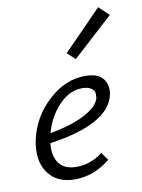

<svg xmlns="http://www.w3.org/2000/svg" viewBox="-81 -752 602 813"><g transform="rotate(-10 220.5 -345.5)"><path d="M441 -655 267 -496 233 -527 398 -696ZM293 -419Q348 -419 369.5 -391Q391 -363 383 -322Q356 -201 99 -164Q93 -109 116.5 -77.5Q140 -46 191 -46Q252 -46 304 -86L328 -52Q257 5 176 5Q97 5 59.5 -49.5Q22 -104 41 -192Q62 -285 134.5 -352Q207 -419 293 -419ZM324 -319Q325 -328 324.5 -339.5Q324 -351 310 -360.5Q296 -370 272 -370Q216 -370 170.5 -321.5Q125 -273 107 -206Q199 -222 257 -252.5Q315 -283 324 -319Z"/></g></svg>

Font: EauTest
Style: Italic
Weight: 400
Italic angle: -12°
Designer: Christian Thalmann (Catharsis Fonts)
Version: Version 0.001;PS 000.001;hotconv 1.0.88;makeotf.lib2.5.64775